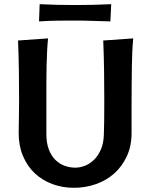

<svg xmlns="http://www.w3.org/2000/svg" viewBox="-20 -883 718 915"><path d="M201 -245Q201 -202 212.5 -171.5Q224 -141 243.5 -121.5Q263 -102 288 -93Q313 -84 339 -84Q361 -84 384.5 -93Q408 -102 428 -121.5Q448 -141 461 -171Q474 -201 475 -243Q476 -273 476.5 -309Q477 -345 477 -402Q477 -474 476 -544.5Q475 -615 472 -690L615 -700Q612 -670 610.5 -638.5Q609 -607 608.5 -569.5Q608 -532 607.5 -485.5Q607 -439 607 -379V-249Q607 -187 584.5 -138.5Q562 -90 524.5 -56.5Q487 -23 437 -5.5Q387 12 332 12Q277 12 229 -6Q181 -24 145.5 -57.5Q110 -91 89.5 -139.5Q69 -188 69 -249Q69 -278 70 -314.5Q71 -351 71 -402Q71 -474 70 -544.5Q69 -615 66 -690L209 -700Q206 -670 204.5 -638.5Q203 -607 202 -569.5Q201 -532 201 -485.5Q201 -439 201 -379ZM506 -781Q458 -782 420.5 -783.5Q383 -785 336 -785Q289 -785 251 -784.5Q213 -784 166 -781L169 -863Q216 -861 253.5 -860Q291 -859 339 -859Q386 -859 424 -860Q462 -861 510 -863Z"/></svg>

Font: Cantora One
Style: Regular
Weight: 400
Designer: Pablo Impallari, Rodrigo Fuenzalida
Foundry: Pablo Impallari
Version: Version 1.002; ttfautohint (v0.8) -G 200 -r 50